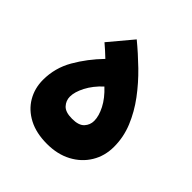

<svg xmlns="http://www.w3.org/2000/svg" viewBox="-156 -655 771 771"><g transform="rotate(45 229.0 -270.0)"><path d="M226.6 5.4Q165 5.4 121.8 -17.3Q78.6 -40 55.9 -78.9Q33.2 -117.7 33.2 -165.5Q33.2 -232.9 66.9 -291.5Q100.6 -350.1 150.9 -401.9Q139.2 -413.1 126.5 -424.6Q113.8 -436 101.1 -446.8L184.6 -546.4Q228 -510.7 270.8 -469.2Q313.5 -427.7 348.4 -380.9Q383.3 -334 404.3 -283Q425.3 -231.9 425.3 -177.2Q425.3 -124.5 400.1 -83.3Q375 -42 330.3 -18.3Q285.6 5.4 226.6 5.4ZM226.6 -137.2Q264.2 -137.2 279.8 -154.3Q295.4 -171.4 295.4 -194.3Q295.4 -221.7 278.1 -255.4Q260.7 -289.1 226.6 -320.8Q192.9 -289.6 175 -255.1Q157.2 -220.7 157.2 -194.3Q157.2 -171.4 172.9 -154.3Q188.5 -137.2 226.6 -137.2Z"/></g></svg>

Font: Estedad-FD Bold
Style: Regular
Weight: 700
Designer: Amin Abedi
Version: Version 7.3